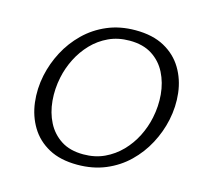

<svg xmlns="http://www.w3.org/2000/svg" viewBox="-99 -777 945 895"><g transform="rotate(15 373.0 -329.0)"><path d="M347 9Q265 9 209 -21.5Q153 -52 121.5 -104Q90 -156 82 -220.5Q74 -285 88 -352Q101 -413 130.5 -469Q160 -525 206 -570Q252 -615 313 -641Q374 -667 449 -667Q532 -667 588.5 -636Q645 -605 676.5 -552.5Q708 -500 715.5 -435.5Q723 -371 709 -305Q696 -244 666 -187.5Q636 -131 590 -86.5Q544 -42 483 -16.5Q422 9 347 9ZM362 -45Q418 -45 463 -66Q508 -87 542.5 -122.5Q577 -158 599.5 -202.5Q622 -247 632 -295Q644 -352 639 -408Q634 -464 610.5 -510.5Q587 -557 543.5 -585Q500 -613 435 -613Q379 -613 334 -592Q289 -571 255 -535.5Q221 -500 198.5 -455.5Q176 -411 166 -363Q154 -306 159 -249.5Q164 -193 187.5 -147Q211 -101 254 -73Q297 -45 362 -45Z"/></g></svg>

Font: Ysabeau Infant
Style: Italic
Weight: 400
Italic angle: -12°
Designer: Christian Thalmann (Catharsis Fonts)
Version: Version 2.001;gftools[0.9.30]; featfreeze: ss01,ss02,lnum